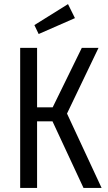

<svg xmlns="http://www.w3.org/2000/svg" viewBox="-20 -923 531 943"><path d="M314 -902.8 348.1 -834 169.9 -755.9 148.9 -799.8ZM463.9 -688 309.1 -365.2 479 0H390.1L237.8 -327.1H162.1V0H79.1V-688H162.1V-396H238.8L381.8 -688Z"/></svg>

Font: Fira Sans Compressed Book
Style: Regular
Weight: 350
Width: 1
Designer: Carrois Corporate & Edenspiekermann AG
Foundry: Carrois Corporate GbR & Edenspiekermann AG
Version: Version 4.203;PS 004.203;hotconv 1.0.88;makeotf.lib2.5.64775